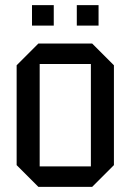

<svg xmlns="http://www.w3.org/2000/svg" viewBox="-20 -730 510 750"><path d="M45 -85V-475L130 -560H340L425 -475V-85L340 0H130ZM135 -80H335V-480H135ZM105 -630V-710H190V-630ZM280 -630V-710H365V-630Z"/></svg>

Font: Tektur SemiCondensed
Style: Regular
Weight: 400
Width: 4
Designer: Adam Jagosz
Foundry: Adam Jagosz
Version: Version 1.005;gftools[0.9.30]